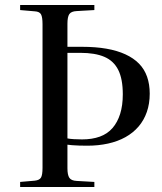

<svg xmlns="http://www.w3.org/2000/svg" viewBox="-20 -743 645 763"><path d="M60 0V-20L118 -25Q137 -27 143 -37.5Q149 -48 149 -76V-647Q149 -675 143 -686Q137 -697 118 -698L60 -703V-723H355V-703L285 -699Q263 -698 255.5 -687Q248 -676 248 -649V-557H306Q360 -557 403 -549.5Q446 -542 478.5 -527Q511 -512 532.5 -490Q554 -468 564.5 -438Q575 -408 575 -371Q575 -331 563.5 -298Q552 -265 530.5 -240Q509 -215 478.5 -198Q448 -181 409.5 -172.5Q371 -164 327 -164Q310 -164 294.5 -164.5Q279 -165 266.5 -166Q254 -167 248 -168V-74Q248 -48 255.5 -36.5Q263 -25 285 -24L355 -20V0ZM248 -193Q257 -191 273 -190Q289 -189 306 -189Q346 -189 376.5 -200Q407 -211 427 -234Q447 -257 457.5 -290.5Q468 -324 468 -368Q468 -429 450 -465Q432 -501 395 -517Q358 -533 299 -533H248Z"/></svg>

Font: Literata 60pt
Style: Regular
Weight: 400
Designer: Latin by Veronika Burian and Jose Scaglione. Greek by Irene Vlachou. Cyrillic by Vera Evstafieva.
Foundry: TypeTogether
Version: Version 3.002